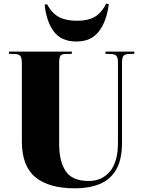

<svg xmlns="http://www.w3.org/2000/svg" viewBox="-20 -1011 781 1045"><path d="M388 14Q246 14 172.5 -46.5Q99 -107 99 -241V-668Q99 -693 92 -704.5Q85 -716 63 -717L29 -718V-730H371V-718L332 -717Q314 -716 308 -705.5Q302 -695 302 -667V-227Q302 -133 337.5 -79.5Q373 -26 463 -26Q535 -26 578.5 -78Q622 -130 622 -233V-668Q622 -696 614.5 -706Q607 -716 585 -717L554 -718V-730H711V-718L679 -717Q658 -716 651 -706Q644 -696 644 -667V-234Q644 -141 611.5 -86.5Q579 -32 521.5 -9Q464 14 388 14ZM396 -785Q313 -785 272.5 -840Q232 -895 223 -986L236 -988Q263 -938 301.5 -918Q340 -898 399 -898Q461 -898 497.5 -920.5Q534 -943 558 -991L572 -989Q561 -896 518.5 -840.5Q476 -785 396 -785Z"/></svg>

Font: Literata 72pt ExtraBold
Style: Regular
Weight: 800
Designer: Latin by Veronika Burian and Jose Scaglione. Greek by Irene Vlachou. Cyrillic by Vera Evstafieva.
Foundry: TypeTogether
Version: Version 3.002